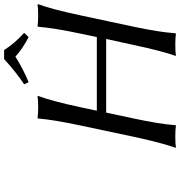

<svg xmlns="http://www.w3.org/2000/svg" viewBox="8 -852 848 903"><g transform="rotate(-90 431.5 -401.0)"><path d="M810.1 -645Q843.8 -645 861.8 -647.9L862.8 -645Q839.8 -584.5 810.1 -444.8L757.8 -200.2Q731.4 -76.7 726.1 0L723.1 2.9Q705.1 0 672.9 0Q638.7 0 620.1 2.9V0Q643.1 -64.5 671.9 -200.2L699.2 -325.2H353L326.2 -200.2Q298.8 -73.2 293.9 0L291 2.9Q272.5 0 241.2 0Q206.1 0 188 2.9V0Q211.9 -68.4 240.2 -200.2L292 -444.8Q318.8 -569.8 325.2 -645L327.1 -647.9Q345.7 -645 377.9 -645Q412.1 -645 430.2 -647.9L431.2 -645Q407.2 -581.1 377.9 -444.8L361.8 -369.1H708L724.1 -444.8Q750 -565.9 756.8 -645L758.8 -647.9Q777.3 -645 810.1 -645ZM647 -805.2Q678.2 -755.9 728 -710.9L708 -689.9Q652.3 -718.8 616.2 -752Q558.6 -715.8 496.1 -689.9L485.8 -710.9Q536.6 -743.7 605 -805.2Z"/></g></svg>

Font: Linear Smooth
Style: Italic
Weight: 400
Designer: Philipp H. Poll, Flanker
Foundry: Philipp H. Poll, reworked by Flanker
Version: Version 1.061 | FøM Fix